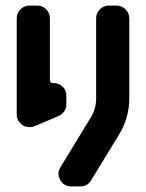

<svg xmlns="http://www.w3.org/2000/svg" viewBox="-20 -669 524 689"><path d="M444 -317Q444 -245 406 -184L307 -22Q294 0 268 0H236Q209 0 196 -23Q183 -47 197 -69L305 -246Q325 -278 325 -317V-603Q325 -622 338.5 -635.5Q352 -649 371 -649H398Q417 -649 430.5 -635.5Q444 -622 444 -603ZM218 -295Q218 -267 191 -253L104 -216Q95 -213 86 -213Q71 -213 61 -220Q40 -235 40 -258V-603Q40 -622 53.5 -635.5Q67 -649 86 -649H113Q133 -649 146 -635.5Q159 -622 159 -603V-382Q159 -371 171 -371Q178 -371 185 -369.5Q192 -368 198 -363Q218 -351 218 -325Z"/></svg>

Font: Monomaniac One
Style: Regular
Weight: 400
Version: Version 1.000; ttfautohint (v1.8.3)